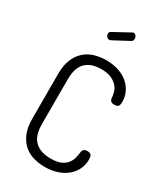

<svg xmlns="http://www.w3.org/2000/svg" viewBox="-233 -1049 988 1148"><g transform="rotate(30 261.5 -474.5)"><path d="M241 -848Q236 -845 231 -845Q220 -845 212.5 -853.5Q205 -862 205 -873Q205 -885 216 -891L328 -952Q331 -955 336 -955Q347 -955 353.5 -946Q360 -937 360 -927Q360 -911 348 -905ZM418 -549Q417 -565 412 -586Q407 -607 392 -625.5Q377 -644 350 -657Q323 -670 278 -670Q208 -670 171 -633Q134 -596 134 -518V-208Q134 -129 171.5 -92Q209 -55 282 -55Q327 -55 353 -67.5Q379 -80 392.5 -98.5Q406 -117 411 -138.5Q416 -160 418 -178Q421 -204 451 -204Q468 -204 476 -196Q484 -188 484 -163Q484 -129 470 -98.5Q456 -68 429 -44.5Q402 -21 363 -7.5Q324 6 275 6Q233 6 195 -5.5Q157 -17 129 -42.5Q101 -68 84.5 -108.5Q68 -149 68 -208V-518Q68 -576 85 -616.5Q102 -657 130.5 -682.5Q159 -708 197 -719.5Q235 -731 278 -731Q327 -731 365.5 -717.5Q404 -704 430 -681Q456 -658 470 -628Q484 -598 484 -564Q484 -539 476 -531.5Q468 -524 451 -524Q434 -524 426.5 -531Q419 -538 418 -549Z"/></g></svg>

Font: Dosis
Style: Book
Weight: 400
Designer: EdgarTolentino, PabloImpallari, IginoMarini
Foundry: EdgarTolentino, PabloImpallari, IginoMarini
Version: Version 1.007